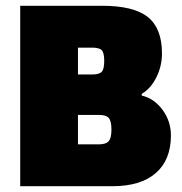

<svg xmlns="http://www.w3.org/2000/svg" viewBox="-20 -645 632 665"><path d="M572 -176Q572 -91 519.5 -45.5Q467 0 369 0H50V-625H334Q443 -625 492 -586Q541 -547 541 -460Q541 -416 521.5 -377Q502 -338 471 -320V-314Q514 -304 543 -264.5Q572 -225 572 -176ZM299 -480H250V-387H299Q324 -387 332.5 -396.5Q341 -406 341 -434Q341 -462 332.5 -471Q324 -480 299 -480ZM366 -196Q366 -225 357 -236Q348 -247 323 -247H250V-145H322Q347 -145 356.5 -156Q366 -167 366 -196Z"/></svg>

Font: Changa ExtraBold
Style: Regular
Weight: 800
Designer: Eduardo Rodriguez Tunni
Foundry: Eduardo Rodriguez Tunni
Version: Version 2.002; ttfautohint (v1.5) -l 8 -r 50 -G 220 -x 14 -H